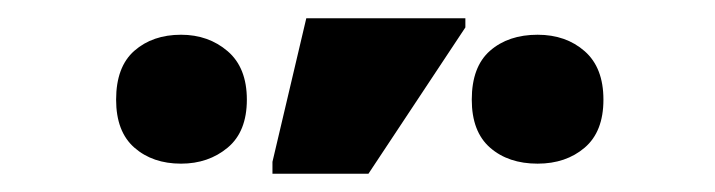

<svg xmlns="http://www.w3.org/2000/svg" viewBox="-20 -796 782 210"><path d="M278 -606V-619L315 -776H489V-766L383 -606ZM178 -617Q147 -617 127 -634.5Q107 -652 107 -687Q107 -723 127 -740.5Q147 -758 178 -758Q208 -758 229 -740Q250 -722 250 -687Q250 -652 229 -634.5Q208 -617 178 -617ZM568 -617Q536 -617 516 -634.5Q496 -652 496 -687Q496 -723 516 -740.5Q536 -758 568 -758Q599 -758 619.5 -740Q640 -722 640 -687Q640 -652 619.5 -634.5Q599 -617 568 -617Z"/></svg>

Font: Noto Sans SemiCondensed ExtraBold
Style: Regular
Weight: 800
Width: 4
Designer: Monotype Design Team
Foundry: Monotype Imaging Inc.
Version: Version 2.013; ttfautohint (v1.8.4.7-5d5b)